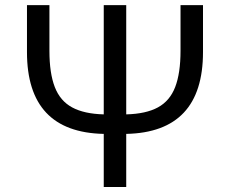

<svg xmlns="http://www.w3.org/2000/svg" viewBox="-20 -748 920 768"><path d="M702.1 -727.5H792V-539.6Q792 -218.8 484.9 -212.4V0H395V-212.4Q87.9 -218.8 87.9 -539.6V-727.5H177.7V-544.9Q177.7 -455.1 199.2 -399.7Q220.7 -344.2 268.6 -318.4Q316.4 -292.5 395 -290.5V-727.5H484.9V-290.5Q564 -292.5 611.6 -318.4Q659.2 -344.2 680.7 -399.7Q702.1 -455.1 702.1 -544.9Z"/></svg>

Font: Inter-Regular
Style: Regular
Weight: 400
Designer: Rasmus Andersson
Foundry: rsms
Version: Version 4.000;git-a52131595